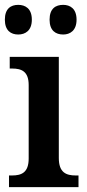

<svg xmlns="http://www.w3.org/2000/svg" viewBox="-20 -770 358 790"><path d="M240 -628C268 -628 295 -644 295 -689C295 -735 268 -750 240 -750C209 -750 184 -735 184 -689C184 -644 209 -628 240 -628ZM55 -628C84 -628 111 -644 111 -689C111 -735 84 -750 55 -750C25 -750 0 -735 0 -689C0 -644 25 -628 55 -628ZM17 0H303V-48H292C252 -48 222 -60 222 -120V-536H20V-488H30C69 -488 98 -476 98 -420V-118C98 -60 69 -48 29 -48H17Z"/></svg>

Font: Noto Serif Devanagari SemiCondensed SemiBold
Style: Regular
Weight: 600
Width: 4
Designer: Universal Thirst, Indian Type Foundry and the Monotype Design Team
Foundry: Monotype Imaging Inc.
Version: Version 2.004